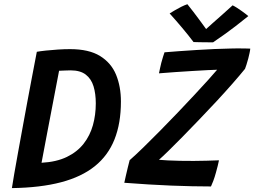

<svg xmlns="http://www.w3.org/2000/svg" viewBox="-20 -902 1240 936"><path d="M38 15Q41.5 -9.5 49.5 -55Q57.5 -100.5 68 -158.8Q78.5 -217 90.2 -280.5Q102 -344 113.2 -405.5Q124.5 -467 134.5 -518.8Q144.5 -570.5 151 -605.2Q157.5 -640 159.5 -649.5Q176 -652.5 203.8 -655.5Q231.5 -658.5 262.8 -660.5Q294 -662.5 321.5 -662.5Q413.5 -662.5 467.8 -629Q522 -595.5 545.8 -537.8Q569.5 -480 569.5 -407Q569.5 -301 538.2 -222.5Q507 -144 442.5 -92Q378 -40 277.5 -13.5Q177 13 38 15ZM182.5 -108.5Q255.5 -112.5 306 -137Q356.5 -161.5 387.8 -201.5Q419 -241.5 433 -291.8Q447 -342 447 -398Q447 -445 436 -481.2Q425 -517.5 398.2 -538.2Q371.5 -559 324 -559Q313 -559 296 -558.2Q279 -557.5 268 -557Q254 -483.5 239.2 -406.5Q224.5 -329.5 210 -254Q195.5 -178.5 182.5 -108.5ZM1008.5 7Q920 7 814.5 2.8Q709 -1.5 586 -11Q588.5 -23 593.2 -43.8Q598 -64.5 603.2 -86.2Q608.5 -108 612 -121Q640 -145.5 677.8 -182.2Q715.5 -219 758.8 -262.8Q802 -306.5 845.2 -351.8Q888.5 -397 927 -438.5Q965.5 -480 994.8 -512.2Q1024 -544.5 1038.5 -562Q1025.5 -562 993.2 -560.2Q961 -558.5 919 -556Q877 -553.5 833.8 -550.5Q790.5 -547.5 755 -544.5Q757 -554 760 -568.5Q763 -583 766.5 -596.5Q770.5 -612 774.8 -625.2Q779 -638.5 782 -647Q812 -649.5 852.2 -652.5Q892.5 -655.5 937.2 -658.2Q982 -661 1025.8 -663Q1069.5 -665 1106 -665.5Q1115 -666 1134.2 -666Q1153.5 -666 1172.5 -665.8Q1191.5 -665.5 1200 -665Q1199.5 -656.5 1196.5 -643.2Q1193.5 -630 1190.5 -617.5Q1186 -600.5 1181.5 -586.5Q1177 -572.5 1174.5 -566.5Q1149.5 -535.5 1113.5 -494.5Q1077.5 -453.5 1035.8 -408.5Q994 -363.5 951.2 -319Q908.5 -274.5 869.8 -235Q831 -195.5 801 -166.2Q771 -137 755 -123Q772 -121.5 798.5 -120Q825 -118.5 857.5 -118Q890 -117.5 924.5 -117.5Q954.5 -117.5 986.2 -118.5Q1018 -119.5 1047.5 -120.5Q1045.5 -110.5 1041.5 -93.8Q1037.5 -77 1032.5 -60Q1027 -39.5 1019.8 -20.2Q1012.5 -1 1008.5 7ZM1114 -876Q1123.5 -871.5 1135.2 -864Q1147 -856.5 1158.5 -848.2Q1170 -840 1178.8 -833.2Q1187.5 -826.5 1190.5 -823.5Q1122.5 -768.5 1079.5 -738Q1036.5 -707.5 1018.5 -695.5Q1009.5 -695.5 991.5 -695.8Q973.5 -696 954.8 -696.2Q936 -696.5 923.5 -697Q897.5 -731.5 868.2 -766.2Q839 -801 807 -836.5Q816.5 -842.5 831.8 -851.5Q847 -860.5 863.5 -868.8Q880 -877 893.5 -881.5Q907.5 -864 922.8 -844.2Q938 -824.5 951.5 -806Q965 -787.5 974.8 -774.2Q984.5 -761 987.5 -756.5H980.5Q991 -766.5 1014.5 -787.2Q1038 -808 1065.2 -832Q1092.5 -856 1114 -876Z"/></svg>

Font: Grandstander Thin Medium
Style: Italic
Weight: 500
Italic angle: -15°
Version: Version 1.200